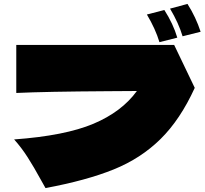

<svg xmlns="http://www.w3.org/2000/svg" viewBox="-20 -946 1043 979"><path d="M911 -761Q891 -828 847 -902L936 -926Q979 -858 1003 -784ZM793 -731Q773 -798 729 -872L818 -895Q863 -825 884 -754ZM63 -717H868L973 -498Q899 -336 798.5 -237Q698 -138 559.5 -82Q421 -26 212 13L189 -28Q153 -94 121 -144Q89 -194 52 -235Q312 -254 456.5 -315Q601 -376 678 -482L531 -481Q212 -479 63 -472Z"/></svg>

Font: Mantou Sans
Style: Regular
Weight: 400
Designer: Mant0u / artakana
Foundry: Mant0u / artakana
Version: Version 1.001;October 22, 2023;FontCreator 14.0.0.2901 64-bi